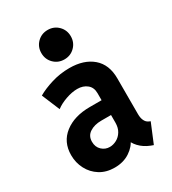

<svg xmlns="http://www.w3.org/2000/svg" viewBox="-187 -860 864 966"><g transform="rotate(-30 245.5 -376.5)"><path d="M191.9 7.8Q143.1 7.8 107.2 -14.6Q71.3 -37.1 51.8 -74.5Q32.2 -111.8 32.2 -156.2Q32.2 -232.4 88.4 -275.9Q144.5 -319.3 234.9 -319.3H322.8V-231H250.5Q210.4 -231 183.6 -213.6Q156.7 -196.3 156.7 -162.1Q156.7 -131.3 176.3 -113Q195.8 -94.7 222.2 -94.7Q242.2 -94.7 262 -105.2Q281.7 -115.7 294.4 -136.5Q307.1 -157.2 307.1 -187V-252.4L303.2 -275.9V-360.4Q303.2 -393.6 281 -411.6Q258.8 -429.7 225.1 -429.7Q194.3 -429.7 158.2 -417Q122.1 -404.3 98.1 -385.7L54.7 -489.7Q88.9 -509.8 138.9 -525.1Q189 -540.5 243.2 -540.5Q327.1 -540.5 377 -497.8Q426.8 -455.1 426.8 -375V-167Q426.8 -144.5 434.1 -129.4Q441.4 -114.3 454.6 -108.4L464.4 -104L418 7.8L402.3 2Q367.2 -11.7 343.8 -36.6Q320.3 -61.5 316.9 -86.4L346.7 -62.5H291L331.5 -77.1Q316.9 -41 279.8 -16.6Q242.7 7.8 191.9 7.8ZM244.6 -590.3Q208.5 -590.3 183.8 -615Q159.2 -639.6 159.2 -675.8Q159.2 -711.9 183.8 -736.6Q208.5 -761.2 244.6 -761.2Q280.8 -761.2 305.4 -736.6Q330.1 -711.9 330.1 -675.8Q330.1 -639.6 305.4 -615Q280.8 -590.3 244.6 -590.3Z"/></g></svg>

Font: Reddit Sans Condensed
Style: Bold
Weight: 700
Designer: Stephen Hutchings
Foundry: Reddit
Version: Version 1.014